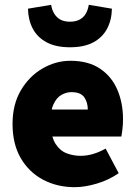

<svg xmlns="http://www.w3.org/2000/svg" viewBox="-20 -764 566 796"><path d="M290 12Q217 12 158.5 -19Q100 -50 66 -108.5Q32 -167 32 -250Q32 -331 66.5 -389.5Q101 -448 156 -480Q211 -512 272 -512Q346 -512 394.5 -479.5Q443 -447 466.5 -392Q490 -337 490 -270Q490 -248 487.5 -227.5Q485 -207 483 -198H168L166 -310H344Q344 -339 329.5 -360.5Q315 -382 276 -382Q255 -382 234.5 -370.5Q214 -359 201 -330Q188 -301 190 -250Q192 -195 211 -166.5Q230 -138 257.5 -128Q285 -118 314 -118Q340 -118 365.5 -125.5Q391 -133 418 -148L472 -46Q432 -18 382 -3Q332 12 290 12ZM270 -568Q212 -568 173.5 -588.5Q135 -609 116 -645Q97 -681 96 -728L192 -744Q195 -724 204.5 -708Q214 -692 230 -683Q246 -674 270 -674Q294 -674 310.5 -683Q327 -692 336 -708Q345 -724 348 -744L444 -728Q443 -681 424 -645Q405 -609 367 -588.5Q329 -568 270 -568Z"/></svg>

Font: Source Sans 3 ExtraLight Black
Style: Regular
Weight: 900
Version: Version 3.052;hotconv 1.1.0;makeotfexe 2.6.0